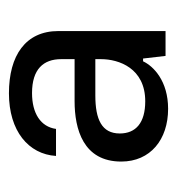

<svg xmlns="http://www.w3.org/2000/svg" viewBox="-3 -753 400 434"><g transform="rotate(-90 197.0 -536.0)"><path d="M168 -356C231 -356 264.6 -389.2 275.4 -412.6H281.7L287.6 -361.8H343.8V-604C343.8 -678.2 288.6 -715.8 203.1 -715.8C117.7 -715.8 65.4 -671.4 61.5 -609.4H122.6C127.4 -644 157.7 -663.6 203.6 -663.6C257.8 -663.6 280.3 -637.7 280.3 -597.7V-567.4H185.5C122.1 -567.4 48.8 -547.9 48.8 -461.9C48.8 -396 98.6 -356 168 -356ZM112.3 -465.3C112.3 -505.9 144 -520.5 198.2 -520.5H280.3V-507.8C280.3 -467.3 259.8 -407.7 185.1 -407.7C136.7 -407.7 112.3 -428.7 112.3 -465.3Z"/></g></svg>

Font: Faust Sans
Style: Regular
Weight: 400
Designer: Andreas Faust
Version: Version 1.003;Glyphs 3.1.2 (3151)